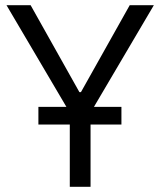

<svg xmlns="http://www.w3.org/2000/svg" viewBox="-20 -720 618 740"><path d="M128 -240H249V0H329V-240H448V-308H342L573 -700H480L292 -365H286L98 -700H5L236 -308H128Z"/></svg>

Font: Fixel Display Regular
Style: Regular
Weight: 400
Designer: AlfaBravo + MacPaw
Foundry: Kyrylo Tkachov, Marchela Mozhyna, Serhii Makarenko, Maria Weinstein, Zakhar Kryvoshyya
Version: Version 1.211